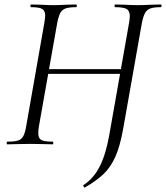

<svg xmlns="http://www.w3.org/2000/svg" viewBox="-20 -645 742 858"><path d="M358 193Q356 193 353.5 188.5Q351 184 353 182Q398 153 425.5 99Q453 45 468 -40L557 -544Q560 -562 560 -574Q560 -597 545.5 -605Q531 -613 494 -613Q492 -613 492 -619Q492 -625 494 -625L536 -624Q572 -622 594 -622Q622 -622 660 -624L699 -625Q702 -625 702 -619Q702 -613 699 -613Q667 -613 651.5 -607Q636 -601 628 -586.5Q620 -572 614 -542L530 -67Q516 10 495 56.5Q474 103 442.5 133Q411 163 359 193ZM12 -12Q45 -12 60.5 -17Q76 -22 84 -36.5Q92 -51 97 -81L178 -542Q182 -568 182 -575Q182 -597 168.5 -605Q155 -613 118 -613Q116 -613 116 -619Q116 -625 118 -625L160 -624Q196 -622 219 -622Q241 -622 279 -624L321 -625Q323 -625 323 -619Q323 -613 321 -613Q290 -613 274 -607.5Q258 -602 250 -588Q242 -574 236 -544L154 -81Q151 -63 151 -50Q151 -27 164.5 -19.5Q178 -12 216 -12Q218 -12 218 -6Q218 0 216 0Q191 0 176 -1L115 -2L56 -1Q40 0 12 0Q10 0 10 -6Q10 -12 12 -12ZM165 -336H547L545 -315H161Z"/></svg>

Font: Cormorant Garamond
Style: Italic
Weight: 400
Italic angle: -10°
Designer: Christian Thalmann (Catharsis Fonts)
Foundry: Catharsis Fonts
Version: Version 4.000